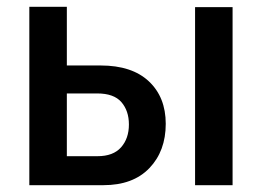

<svg xmlns="http://www.w3.org/2000/svg" viewBox="-20 -543 769 563"><path d="M66 0V-523H176V-351H275Q367 -351 416.5 -304.5Q466 -258 466 -180Q466 -100 418 -50Q370 0 283 0ZM552 0V-522H662V0ZM176 -85H266Q312 -85 335 -111Q358 -137 358 -178Q358 -218 336 -243.5Q314 -269 265 -269H176Z"/></svg>

Font: Raleway-v4020 SemiBold
Style: Regular
Weight: 600
Designer: Matt McInerney, Pablo Impallari, Rodrigo Fuenzalida
Foundry: Matt McInerney, Pablo Impallari, Rodrigo Fuenzalida
Version: Version 4.020;PS 004.020;hotconv 1.0.88;makeotf.lib2.5.64775